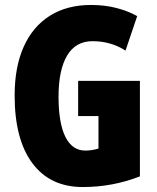

<svg xmlns="http://www.w3.org/2000/svg" viewBox="-20 -744 633 774"><path d="M295 -418H544V-33Q434 10 314 10Q182 10 110.5 -86Q39 -182 39 -359Q39 -474 75.5 -555.5Q112 -637 181 -680.5Q250 -724 347 -724Q403 -724 450.5 -711.5Q498 -699 533 -679L486 -540Q427 -578 353 -578Q285 -578 250.5 -520Q216 -462 216 -354Q216 -248 243.5 -192.5Q271 -137 324 -137Q350 -137 377 -145V-276H295Z"/></svg>

Font: Noto Sans Kannada ExtraCondensed Black
Style: Regular
Weight: 900
Width: 2
Designer: Jelle Bosma - Monotype Design Team
Foundry: Monotype Imaging Inc.
Version: Version 2.005; ttfautohint (v1.8.4.7-5d5b)